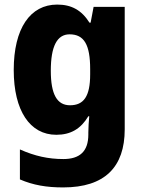

<svg xmlns="http://www.w3.org/2000/svg" viewBox="-20 -645 631 839"><path d="M230 -625C112 -625 40 -521 40 -339C40 -161 111 -56 226 -56C289 -56 333 -82 366 -137H370C368 -115 366 -87 366 -66V-57C366 17 328 50 257 50C191 50 132 37 67 8V139C125 164 183 174 256 174C438 174 525 85 525 -80V-615H389L376 -546H371C337 -600 293 -625 230 -625ZM284 -495C348 -495 374 -449 374 -343V-320C374 -224 346 -185 286 -185C229 -185 202 -233 202 -336C202 -442 229 -495 284 -495Z"/></svg>

Font: Noto Sans Malayalam UI SemiCondensed ExtraBold
Style: Regular
Weight: 800
Width: 4
Designer: Jelle Bosma - Monotype Design Team
Foundry: Monotype Imaging Inc.
Version: Version 2.104